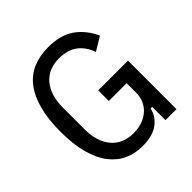

<svg xmlns="http://www.w3.org/2000/svg" viewBox="-191 -856 1013 1013"><g transform="rotate(-45 315.5 -349.0)"><path d="M485 -99H473Q463 -51 421 -19.5Q379 12 304 12Q248 12 201.5 -9Q155 -30 121 -74Q87 -118 68.5 -186Q50 -254 50 -348Q50 -442 68.5 -510.5Q87 -579 121.5 -623.5Q156 -668 206 -689Q256 -710 319 -710Q412 -710 468 -670Q524 -630 556 -560L480 -514Q461 -568 421.5 -598Q382 -628 319 -628Q238 -628 193.5 -575Q149 -522 149 -429V-269Q149 -176 193.5 -123Q238 -70 319 -70Q352 -70 380.5 -79.5Q409 -89 431 -107.5Q453 -126 465.5 -152.5Q478 -179 478 -213V-283H345V-362H567V0H485Z"/></g></svg>

Font: IBM Plex Sans Condensed Text
Style: Regular
Weight: 450
Width: 3
Designer: Mike Abbink, Paul van der Laan, Pieter van Rosmalen
Foundry: Bold Monday
Version: Version 1.1